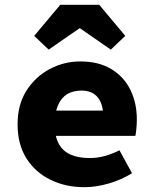

<svg xmlns="http://www.w3.org/2000/svg" viewBox="-20 -765 640 797"><path d="M330 12Q252 12 189 -19Q126 -50 89.5 -108Q53 -166 53 -249Q53 -331 90 -389Q127 -447 186.5 -478.5Q246 -510 313 -510Q390 -510 442.5 -478Q495 -446 521.5 -391.5Q548 -337 548 -270Q548 -249 546 -229.5Q544 -210 542 -201H172V-306H432L409 -277Q409 -332 386 -360.5Q363 -389 318 -389Q283 -389 258.5 -374Q234 -359 220.5 -327.5Q207 -296 207 -249Q207 -200 223.5 -169Q240 -138 272.5 -123.5Q305 -109 352 -109Q384 -109 413.5 -117Q443 -125 476 -141L528 -46Q485 -19 432 -3.5Q379 12 330 12ZM182 -559 122 -616 230 -745H392L500 -616L440 -559L313 -647H309Z"/></svg>

Font: Source Code Pro ExtraLight ExtraBold
Style: Regular
Weight: 800
Monospace: yes
Version: Version 1.018;hotconv 1.0.116;makeotfexe 2.5.65601